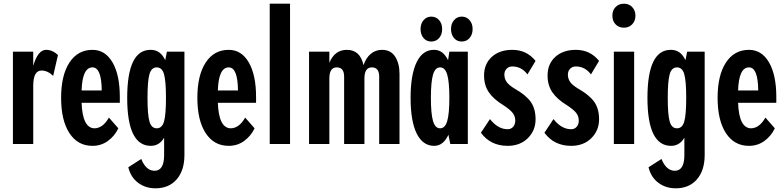

<svg xmlns="http://www.w3.org/2000/svg" viewBox="-20 -780 4245 1040"><path d="M268 -369Q238 -398 205 -398Q160 -398 160 -315V0H50V-500H160V-423Q185 -510 230 -510Q264 -510 294 -482Z M481 -510Q550 -510 589.5 -442Q629 -374 629 -255V-223H422Q427 -87 491 -85Q537 -85 570 -143L621 -85Q601 -43 564.5 -16.5Q528 10 481 10Q401 10 356 -59Q311 -128 311 -250Q311 -372 356 -441Q401 -510 481 -510ZM422 -290H531Q530 -415 481 -415Q426 -415 422 -290Z M822 240Q768 240 728 210Q688 180 675 126L745 81Q771 145 817 145Q869 145 869 60V-34Q843 10 797 10Q669 10 669 -250Q669 -512 797 -510Q849 -510 875 -454L884 -500H979V60Q979 143 937 191.5Q895 240 822 240ZM789.5 -122Q800 -85 829 -85Q858 -85 868.5 -122Q879 -159 879 -250Q879 -341 868.5 -378Q858 -415 829 -415Q800 -415 789.5 -378Q779 -341 779 -250Q779 -159 789.5 -122Z M1219 -510Q1288 -510 1327.5 -442Q1367 -374 1367 -255V-223H1160Q1165 -87 1229 -85Q1275 -85 1308 -143L1359 -85Q1339 -43 1302.5 -16.5Q1266 10 1219 10Q1139 10 1094 -59Q1049 -128 1049 -250Q1049 -372 1094 -441Q1139 -510 1219 -510ZM1160 -290H1269Q1268 -415 1219 -415Q1164 -415 1160 -290Z M1441 -760H1551V0H1441Z M1844 -365Q1844 -415 1804 -415Q1764 -415 1764 -355V0H1654V-500H1764V-440Q1793 -510 1859 -510Q1931 -510 1949 -427Q1962 -466 1988 -488Q2014 -510 2049 -510Q2097 -510 2120.5 -473Q2144 -436 2144 -380V0H2034V-365Q2034 -415 1994 -415Q1954 -415 1954 -355V0H1844Z M2419 0 2409 -50Q2381 10 2332 10Q2270 10 2237 -57Q2204 -124 2204 -250Q2204 -376 2237 -443.5Q2270 -511 2332 -510Q2380 -510 2407 -454L2414 -500H2514V0ZM2325.5 -124.5Q2337 -85 2364 -85Q2391 -85 2402.5 -124.5Q2414 -164 2414 -250Q2414 -336 2402.5 -375.5Q2391 -415 2364 -415Q2337 -415 2325.5 -375.5Q2314 -336 2314 -250Q2314 -164 2325.5 -124.5ZM2316 -690Q2342 -690 2358.5 -671Q2375 -652 2375 -623Q2375 -593 2358.5 -574Q2342 -555 2316 -555Q2290 -555 2274 -574Q2258 -593 2258 -623Q2258 -652 2274.5 -671Q2291 -690 2316 -690ZM2481 -690Q2507 -690 2523.5 -671Q2540 -652 2540 -623Q2540 -593 2523.5 -574Q2507 -555 2481 -555Q2455 -555 2439 -574Q2423 -593 2423 -623Q2423 -652 2439.5 -671Q2456 -690 2481 -690Z M2755 -510Q2833 -510 2881 -450L2837 -377Q2805 -420 2755 -420Q2736 -420 2724 -407.5Q2712 -395 2712 -376Q2712 -354 2724 -336.5Q2736 -319 2769 -299Q2829 -265 2855 -228Q2881 -191 2881 -134Q2881 -73 2839 -31.5Q2797 10 2730 10Q2637 10 2585 -61L2634 -135Q2677 -80 2730 -80Q2748 -80 2759.5 -93Q2771 -106 2771 -127Q2771 -149 2758.5 -166.5Q2746 -184 2707 -210Q2654 -242 2628 -280Q2602 -318 2602 -371Q2602 -434 2644 -472Q2686 -510 2755 -510Z M3099 -510Q3177 -510 3225 -450L3181 -377Q3149 -420 3099 -420Q3080 -420 3068 -407.5Q3056 -395 3056 -376Q3056 -354 3068 -336.5Q3080 -319 3113 -299Q3173 -265 3199 -228Q3225 -191 3225 -134Q3225 -73 3183 -31.5Q3141 10 3074 10Q2981 10 2929 -61L2978 -135Q3021 -80 3074 -80Q3092 -80 3103.5 -93Q3115 -106 3115 -127Q3115 -149 3102.5 -166.5Q3090 -184 3051 -210Q2998 -242 2972 -280Q2946 -318 2946 -371Q2946 -434 2988 -472Q3030 -510 3099 -510Z M3305 -500H3415V0H3305ZM3360 -760Q3387 -760 3404.5 -741.5Q3422 -723 3422 -695Q3422 -667 3404.5 -648.5Q3387 -630 3360 -630Q3332 -630 3314.5 -648Q3297 -666 3297 -695Q3297 -724 3314.5 -742Q3332 -760 3360 -760Z M3640 240Q3586 240 3546 210Q3506 180 3493 126L3563 81Q3589 145 3635 145Q3687 145 3687 60V-34Q3661 10 3615 10Q3487 10 3487 -250Q3487 -512 3615 -510Q3667 -510 3693 -454L3702 -500H3797V60Q3797 143 3755 191.5Q3713 240 3640 240ZM3607.5 -122Q3618 -85 3647 -85Q3676 -85 3686.5 -122Q3697 -159 3697 -250Q3697 -341 3686.5 -378Q3676 -415 3647 -415Q3618 -415 3607.5 -378Q3597 -341 3597 -250Q3597 -159 3607.5 -122Z M4037 -510Q4106 -510 4145.5 -442Q4185 -374 4185 -255V-223H3978Q3983 -87 4047 -85Q4093 -85 4126 -143L4177 -85Q4157 -43 4120.5 -16.5Q4084 10 4037 10Q3957 10 3912 -59Q3867 -128 3867 -250Q3867 -372 3912 -441Q3957 -510 4037 -510ZM3978 -290H4087Q4086 -415 4037 -415Q3982 -415 3978 -290Z"/></svg>

Font: Gully ECD Medium
Style: Regular
Weight: 500
Width: 2
Designer: jaikishan Patel
Foundry: MagicType
Version: Version 1.000;Glyphs 3.2 (3242)